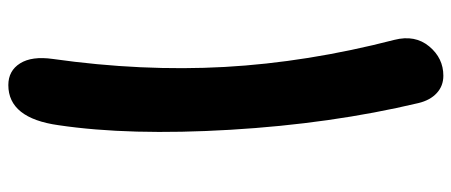

<svg xmlns="http://www.w3.org/2000/svg" viewBox="-338 -552 1105 470"><g transform="rotate(-90 215.0 -316.5)"><path d="M265.1 215.8Q240.2 215.8 222.7 199.7Q205.1 183.6 198.2 154.8Q147.5 -58.6 132.8 -305.7Q118.2 -552.7 144 -726.1Q161.1 -849.1 242.2 -849.1Q277.3 -849.1 295.4 -820.3Q313.5 -791.5 306.2 -740.2Q275.4 -522 286.6 -319.6Q297.9 -117.2 353 96.2Q365.7 146.5 336.9 181.2Q308.1 215.8 265.1 215.8Z"/></g></svg>

Font: Shantell Sans Irregular Bouncy
Style: Bold Italic
Weight: 700
Italic angle: -11.31°
Designer: Stephen Nixon, Anya Danilova, Shantell Martin
Foundry: Arrow Type
Version: Version 1.006;[9816181b4]